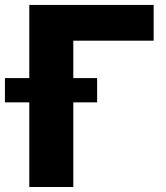

<svg xmlns="http://www.w3.org/2000/svg" viewBox="-62 -747 665 767"><path d="M-42.3 -338.1V-435H55V-727.3H551.8V-584.5H230.8V-435H326V-338.1H230.8V0H55V-338.1Z"/></svg>

Font: Inter P Extra Bold
Style: Regular
Weight: 800
Designer: Rasmus Andersson
Foundry: rsms
Version: Version 3.018;git-588b23468